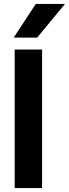

<svg xmlns="http://www.w3.org/2000/svg" viewBox="-20 -961 352 981"><path d="M55 0V-708H195V0ZM50 -769 163 -941H312L170 -769Z"/></svg>

Font: Onest
Style: Bold
Weight: 700
Designer: Dmitri Voloshin, Andrey Kudryavtsev
Foundry: Dmitri Voloshin, Andrey Kudryavtsev
Version: Version 1.000;gftools[0.9.33]